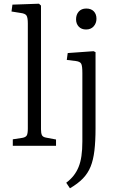

<svg xmlns="http://www.w3.org/2000/svg" viewBox="-20 -786 628 1035"><path d="M49 0V-35L101 -43Q118 -46 124 -55.5Q130 -65 130 -93V-659Q130 -691 123 -702Q116 -713 92 -716L42 -724L47 -761L190 -766L201 -756V-89Q201 -68 206 -57.5Q211 -47 229 -44L282 -34V0ZM357 229 337 199Q361 181 377 160.5Q393 140 403.5 114.5Q414 89 419 55Q424 21 424 -24V-392Q424 -430 418 -442Q412 -454 389 -457L340 -463L345 -500L484 -510L495 -505V-94Q495 -25 489 25.5Q483 76 468.5 112Q454 148 427 176Q400 204 357 229ZM444 -627Q419 -627 404.5 -642.5Q390 -658 390 -682Q390 -707 404.5 -723.5Q419 -740 445 -740Q471 -740 485.5 -725Q500 -710 500 -685Q500 -661 485 -644Q470 -627 444 -627Z"/></svg>

Font: Literata 18pt Light
Style: Regular
Weight: 300
Designer: Latin by Veronika Burian and Jose Scaglione. Greek by Irene Vlachou. Cyrillic by Vera Evstafieva.
Foundry: TypeTogether
Version: Version 3.103;gftools[0.9.29]